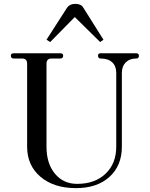

<svg xmlns="http://www.w3.org/2000/svg" viewBox="-20 -961 773 991"><path d="M239 -744 220 -756 326 -921Q340 -941 368 -941Q398 -941 409 -923L514 -756L497 -744L366 -873ZM372 10Q258 10 189 -48.5Q120 -107 120 -204V-632Q120 -659 94 -659H51Q36 -659 36 -674Q36 -686 51 -686H291Q306 -686 306 -674Q306 -659 291 -659H246Q220 -659 220 -632V-204Q220 -117 263.5 -64.5Q307 -12 378 -12Q470 -12 525 -64.5Q580 -117 580 -204V-585Q580 -620 559 -639.5Q538 -659 499 -659Q486 -659 486 -674Q486 -686 499 -686H683Q697 -686 697 -673Q697 -659 683 -659Q649 -659 629 -639Q609 -619 609 -585V-204Q609 -106 545 -48Q481 10 372 10Z"/></svg>

Font: HK Venetian
Style: Regular
Weight: 400
Designer: Alfredo Marco Pradil
Foundry: Alfredo Marco Pradil
Version: Version 1.000;PS 001.000;hotconv 1.0.88;makeotf.lib2.5.64775